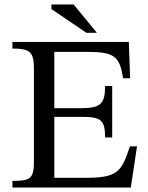

<svg xmlns="http://www.w3.org/2000/svg" viewBox="-20 -846 666 866"><path d="M598 -186H566C527 -67 509 -43 354 -44H225V-319H342C434 -319 454 -308 454 -226H486V-458H454C454 -377 434 -358 342 -358H225V-612H372C495 -612 520 -593 535 -493H567L561 -657H36V-627C117 -627 133 -611 133 -535V-118C133 -40 117 -30 36 -30V0H570ZM312 -826H212V-805L370 -698H417Z"/></svg>

Font: STIX Two Math
Style: Regular
Weight: 400
Designer: Ross Mills, John Hudson & Paul Hanslow, Tiro Typeworks Ltd; with portions MicroPress Inc., with additions and correction
Foundry: Tiro Typeworks Ltd
Version: Version 2.02 b142